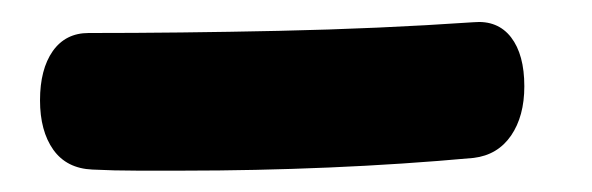

<svg xmlns="http://www.w3.org/2000/svg" viewBox="-20 9 549 178"><path d="M419.1 29.6Q441.4 27.6 453.8 43.6Q466.1 59.6 466.1 89Q466.1 116.7 453.8 134.7Q441.4 152.7 419.1 155.4Q353.3 161.4 284.9 164.3Q216.6 167.2 150 167.2Q128.2 167.2 106.9 167.2Q85.7 167.2 65.7 166.2Q41.8 165.2 29.4 147.8Q17.1 130.4 17.1 102Q17.1 73.3 28.9 56.4Q40.8 39.6 62.1 39.6Q145.7 39.6 238.5 37.6Q331.3 35.6 419.1 29.6Z"/></svg>

Font: Playpen Sans
Style: Regular
Weight: 400
Designer: Laura Meseguer, Veronika Burian, José Scaglione, Kostas Bartsokas, Vera Evstafieva, Tom Grace, Yorlmar Campos
Foundry: TypeTogether
Version: Version 2.000